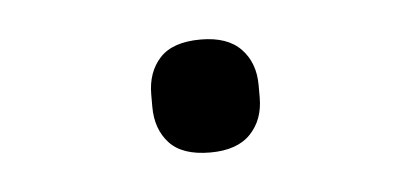

<svg xmlns="http://www.w3.org/2000/svg" viewBox="-25 -391 367 171"><g transform="rotate(-5 158.0 -305.5)"><path d="M158 -255Q133 -255 121.5 -267.5Q110 -280 110 -300V-311Q110 -331 121.5 -343.5Q133 -356 158 -356Q182 -356 194 -343.5Q206 -331 206 -311V-300Q206 -280 194 -267.5Q182 -255 158 -255Z"/></g></svg>

Font: IBM Plex Sans Thai Looped Light
Style: Regular
Weight: 300
Designer: Mike Abbink, Paul van der Laan, Pieter van Rosmalen, Ben Mitchell, Mark Frömberg
Foundry: Bold Monday
Version: Version 1.1